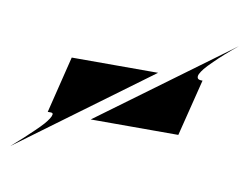

<svg xmlns="http://www.w3.org/2000/svg" viewBox="-71 -529 581 449"><g transform="rotate(10 220.0 -304.5)"><path d="M463.4 -465.8Q431.2 -439.5 410.6 -418.9Q397.5 -406.2 391.6 -398.9Q385.7 -391.6 382.8 -385.7Q379.9 -379.9 381.6 -375.7Q383.3 -371.6 391.6 -371.6H393.6L359.9 -236.8H151.9ZM288.1 -371.6 -22.9 -142.6Q7.3 -168.9 28.3 -189.5Q41 -201.7 47.4 -209Q53.7 -216.3 57.6 -222.4Q61.5 -228.5 62 -232.7Q62.5 -236.8 56.6 -236.8H49.8L83 -371.6Z"/></g></svg>

Font: Facon
Style: Bold Italic
Weight: 700
Italic angle: -12°
Designer: Google
Version: Version 2.001150; 2014